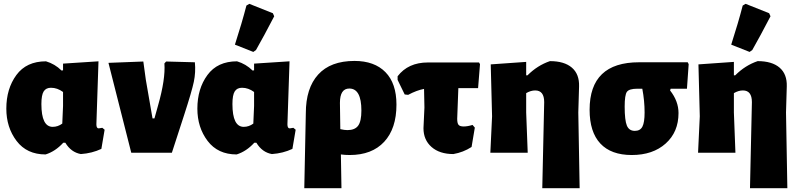

<svg xmlns="http://www.w3.org/2000/svg" viewBox="-20 -797 4167 1002"><path d="M218 9Q120 9 66.5 -61.5Q13 -132 13 -230Q13 -334 65.5 -405.5Q118 -477 220 -477Q267 -463 301 -429L309 -430V-465L494 -477L483 -148Q483 -127 495 -127Q496 -127 514 -130L526 -120L509 -20Q460 3 402 7Q351 -2 321 -52H310Q269 -7 218 9ZM196 -254Q196 -135 255 -135Q282 -135 305 -152L309 -244V-317Q279 -339 246 -339Q220 -339 208 -320Q196 -301 196 -254Z M997 -472Q1002 -420 991.5 -370Q981 -320 941 -197L877 0H665L546 -469L728 -476L741 -381L776 -179H786L805 -247Q844 -384 838 -466L847 -476Z M1266 -768 1281 -777 1404 -728 1411 -712Q1357 -608 1316 -536L1302 -526L1206 -564Q1243 -679 1266 -768ZM1215 9Q1117 9 1063.5 -61.5Q1010 -132 1010 -230Q1010 -334 1062.5 -405.5Q1115 -477 1217 -477Q1264 -463 1298 -429L1306 -430V-465L1491 -477L1480 -148Q1480 -127 1492 -127Q1493 -127 1511 -130L1523 -120L1506 -20Q1457 3 1399 7Q1348 -2 1318 -52H1307Q1266 -7 1215 9ZM1193 -254Q1193 -135 1252 -135Q1279 -135 1302 -152L1306 -244V-317Q1276 -339 1243 -339Q1217 -339 1205 -320Q1193 -301 1193 -254Z M1568 185 1576 -206Q1576 -337 1640.5 -408Q1705 -479 1830 -479Q1934 -479 1991.5 -420.5Q2049 -362 2049 -251Q2049 -126 1985 -57Q1921 12 1805 12Q1781 12 1759 9L1762 185ZM1754 -260 1756 -123Q1778 -118 1793 -118Q1832 -118 1849 -141Q1866 -164 1866 -220Q1866 -335 1803 -335Q1754 -335 1754 -260Z M2346 7Q2274 7 2232 -30Q2190 -67 2190 -128L2195 -236L2193 -333Q2155 -326 2110 -302L2092 -304L2055 -380V-399Q2110 -471 2213 -471H2480L2485 -462L2475 -337H2372L2366 -177Q2366 -154 2373 -145.5Q2380 -137 2400 -137Q2420 -137 2446 -145L2458 -131L2441 -30Q2398 -2 2346 7Z M2726 -474V-404H2733Q2785 -456 2850 -478Q2925 -478 2964.5 -444Q3004 -410 3002 -346L2998 -210L3005 185H2810L2820 -264Q2820 -325 2773 -325Q2750 -325 2726 -311V-210L2734 0H2539L2548 -190L2541 -461Z M3277 12Q3169 12 3113 -48Q3057 -108 3057 -224Q3057 -472 3315 -472H3569L3574 -462L3565 -334H3480L3477 -325Q3521 -269 3521 -207Q3521 -108 3454 -48Q3387 12 3277 12ZM3293 -114Q3321 -114 3332.5 -136Q3344 -158 3344 -210Q3344 -271 3332 -334H3306Q3263 -334 3251.5 -317.5Q3240 -301 3240 -241Q3240 -169 3251.5 -141.5Q3263 -114 3293 -114Z M3856 -768 3871 -777 3994 -728 4001 -712Q3947 -608 3906 -536L3892 -526L3796 -564Q3833 -679 3856 -768ZM3810 -474V-404H3817Q3869 -456 3934 -478Q4009 -478 4048.5 -444Q4088 -410 4086 -346L4082 -210L4089 185H3894L3904 -264Q3904 -325 3857 -325Q3834 -325 3810 -311V-210L3818 0H3623L3632 -190L3625 -461Z"/></svg>

Font: Alegreya Sans Black
Style: Regular
Weight: 900
Designer: Juan Pablo del Peral
Foundry: Huerta Tipografica
Version: Version 2.007